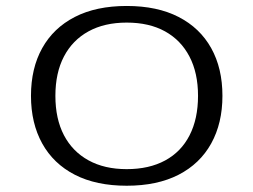

<svg xmlns="http://www.w3.org/2000/svg" viewBox="-20 -602 837 634"><path d="M398.4 11.3Q297.6 11.3 227 -25Q156.5 -61.3 119.4 -128.2Q82.3 -195.2 82.3 -285.5Q82.3 -376.6 119.4 -443.1Q156.5 -509.7 227 -546Q297.6 -582.3 398.4 -582.3Q499.2 -582.3 569.8 -546Q640.3 -509.7 677.4 -443.1Q714.5 -376.6 714.5 -285.5Q714.5 -195.2 677.4 -128.2Q640.3 -61.3 569.8 -25Q499.2 11.3 398.4 11.3ZM398.4 -43.5Q472.6 -43.5 525.4 -72.2Q578.2 -100.8 606 -155.2Q633.9 -209.7 633.9 -285.5Q633.9 -361.3 605.6 -415.3Q577.4 -469.4 525 -498.4Q472.6 -527.4 398.4 -527.4Q325 -527.4 272.2 -498.4Q219.4 -469.4 191.1 -415.3Q162.9 -361.3 162.9 -285.5Q162.9 -209.7 191.1 -155.6Q219.4 -101.6 272.2 -72.6Q325 -43.5 398.4 -43.5Z"/></svg>

Font: Playfair 5pt SemiExpanded Light
Style: Regular
Weight: 300
Width: 6
Designer: Claus Eggers Sørensen
Foundry: Claus Eggers Sørensen
Version: Version 2.203